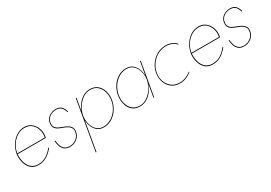

<svg xmlns="http://www.w3.org/2000/svg" viewBox="20 -1271 3239 2292"><g transform="rotate(-30 1639.5 -125.0)"><path d="M73 -238Q83 -299 116 -349.5Q149 -400 197 -430Q245 -460 302 -459Q359 -459 396.5 -425.5Q434 -392 448.5 -341.5Q463 -291 452 -238ZM72 -228H460Q462 -234 463.5 -241Q465 -248 466 -254Q473 -309 454.5 -358Q436 -407 396.5 -438.5Q357 -470 302 -470Q252 -470 209.5 -448Q167 -426 135 -389Q103 -352 84 -308Q77 -290 71 -271Q65 -252 62 -232Q55 -172 70.5 -116.5Q86 -61 124.5 -25.5Q163 10 224 10Q278 10 317 -8Q356 -26 384.5 -52.5Q413 -79 436 -106L428 -112Q406 -85 378 -59Q350 -33 312.5 -16.5Q275 0 225 0Q168 -1 132 -34Q96 -67 81.5 -119.5Q67 -172 72 -228Z M541 -147 531 -144Q534 -107 545.5 -71.5Q557 -36 584.5 -13Q612 10 661 10Q718 10 761 -26Q804 -62 811 -117Q816 -152 801 -175.5Q786 -199 759.5 -214.5Q733 -230 703 -240Q672 -251 646.5 -264Q621 -277 607.5 -299.5Q594 -322 600 -359Q608 -406 646.5 -432.5Q685 -459 732 -458Q782 -458 805.5 -430.5Q829 -403 838 -365L848 -368Q838 -409 812.5 -438.5Q787 -468 733 -468Q681 -468 639.5 -439Q598 -410 590 -359Q584 -319 597.5 -295Q611 -271 637.5 -256.5Q664 -242 697 -231Q727 -221 752.5 -206.5Q778 -192 792 -170.5Q806 -149 801 -117Q794 -66 754 -33Q714 0 661 0Q616 0 590.5 -22Q565 -44 554.5 -78Q544 -112 541 -147Z M1372 -230Q1381 -292 1364.5 -347Q1348 -402 1308 -436Q1268 -470 1205 -470Q1154 -470 1111.5 -445.5Q1069 -421 1038 -381Q1007 -341 989 -294L1018 -460H1008L890 220H900L969 -178Q971 -132 987.5 -89Q1004 -46 1038 -18.5Q1072 9 1124 10Q1187 11 1239.5 -21.5Q1292 -54 1327 -109Q1362 -164 1372 -230ZM1362 -230Q1353 -167 1319 -114.5Q1285 -62 1234 -30.5Q1183 1 1122 0Q1080 -1 1050 -22Q1020 -43 1002.5 -76.5Q985 -110 979 -149.5Q973 -189 978 -227L980 -240Q991 -294 1022.5 -344Q1054 -394 1100.5 -427Q1147 -460 1202 -460Q1263 -461 1301 -428Q1339 -395 1354.5 -342.5Q1370 -290 1362 -230Z M1459 -230Q1451 -168 1466.5 -113Q1482 -58 1522 -24Q1562 10 1625 10Q1677 10 1720 -15.5Q1763 -41 1794.5 -83Q1826 -125 1843 -172L1813 0H1823L1903 -460H1893L1861 -277Q1861 -324 1844 -368Q1827 -412 1793 -440.5Q1759 -469 1706 -470Q1643 -471 1590.5 -438.5Q1538 -406 1503.5 -351Q1469 -296 1459 -230ZM1469 -230Q1479 -293 1512.5 -345.5Q1546 -398 1596.5 -429.5Q1647 -461 1708 -460Q1751 -459 1781 -438Q1811 -417 1829 -382.5Q1847 -348 1853 -308Q1859 -268 1853 -230L1852 -225Q1845 -184 1825 -144.5Q1805 -105 1775 -72.5Q1745 -40 1708 -20Q1671 0 1629 0Q1568 0 1530 -32.5Q1492 -65 1476.5 -118Q1461 -171 1469 -230Z M1995 -230Q2004 -293 2040 -345.5Q2076 -398 2130.5 -429Q2185 -460 2248 -460Q2295 -460 2332 -442Q2369 -424 2389 -400L2391 -412Q2370 -435 2333 -452.5Q2296 -470 2249 -470Q2182 -470 2125.5 -437.5Q2069 -405 2032 -350.5Q1995 -296 1986 -230Q1978 -167 1998.5 -112Q2019 -57 2064.5 -23.5Q2110 10 2176 10Q2226 10 2267 -8.5Q2308 -27 2335 -48L2337 -60Q2310 -39 2269 -19.5Q2228 0 2177 0Q2114 0 2070.5 -32.5Q2027 -65 2007 -117.5Q1987 -170 1995 -230Z M2474 -238Q2484 -299 2517 -349.5Q2550 -400 2598 -430Q2646 -460 2703 -459Q2760 -459 2797.5 -425.5Q2835 -392 2849.5 -341.5Q2864 -291 2853 -238ZM2473 -228H2861Q2863 -234 2864.5 -241Q2866 -248 2867 -254Q2874 -309 2855.5 -358Q2837 -407 2797.5 -438.5Q2758 -470 2703 -470Q2653 -470 2610.5 -448Q2568 -426 2536 -389Q2504 -352 2485 -308Q2478 -290 2472 -271Q2466 -252 2463 -232Q2456 -172 2471.5 -116.5Q2487 -61 2525.5 -25.5Q2564 10 2625 10Q2679 10 2718 -8Q2757 -26 2785.5 -52.5Q2814 -79 2837 -106L2829 -112Q2807 -85 2779 -59Q2751 -33 2713.5 -16.5Q2676 0 2626 0Q2569 -1 2533 -34Q2497 -67 2482.5 -119.5Q2468 -172 2473 -228Z M2942 -147 2932 -144Q2935 -107 2946.5 -71.5Q2958 -36 2985.5 -13Q3013 10 3062 10Q3119 10 3162 -26Q3205 -62 3212 -117Q3217 -152 3202 -175.5Q3187 -199 3160.5 -214.5Q3134 -230 3104 -240Q3073 -251 3047.5 -264Q3022 -277 3008.5 -299.5Q2995 -322 3001 -359Q3009 -406 3047.5 -432.5Q3086 -459 3133 -458Q3183 -458 3206.5 -430.5Q3230 -403 3239 -365L3249 -368Q3239 -409 3213.5 -438.5Q3188 -468 3134 -468Q3082 -468 3040.5 -439Q2999 -410 2991 -359Q2985 -319 2998.5 -295Q3012 -271 3038.5 -256.5Q3065 -242 3098 -231Q3128 -221 3153.5 -206.5Q3179 -192 3193 -170.5Q3207 -149 3202 -117Q3195 -66 3155 -33Q3115 0 3062 0Q3017 0 2991.5 -22Q2966 -44 2955.5 -78Q2945 -112 2942 -147Z"/></g></svg>

Font: Jost* 200 Hairline Italic
Style: Italic
Weight: 100
Italic angle: -10°
Version: Version 3.200; ttfautohint (v0.97) -l 8 -r 50 -G 200 -x 14 -